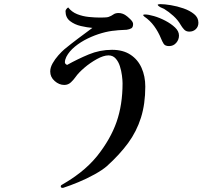

<svg xmlns="http://www.w3.org/2000/svg" viewBox="-20 -815 1040 929"><path d="M683 -396Q683 -312 662 -245.5Q641 -179 600 -123Q559 -67 497 -11Q475 8 437 29Q399 50 359 66.5Q319 83 291 92Q289 93 287 93.5Q285 94 283 94Q274 94 274 87Q274 83 277 80.5Q280 78 283 77Q307 63 326.5 50Q346 37 368 20Q391 2 411.5 -18Q432 -38 450 -60Q515 -142 544 -225Q573 -308 573 -412Q573 -427 570 -450Q567 -473 560 -495Q553 -517 539.5 -532Q526 -547 505 -547Q481 -547 448.5 -529Q416 -511 388 -487Q360 -463 346 -443Q337 -430 323.5 -417Q310 -404 291 -404Q266 -404 244.5 -423Q223 -442 223 -469Q223 -488 234.5 -508.5Q246 -529 262.5 -547.5Q279 -566 292 -577Q325 -604 359 -629.5Q393 -655 427 -680Q402 -682 371.5 -689Q341 -696 319 -713Q297 -730 297 -761Q297 -766 301.5 -771.5Q306 -777 310 -779Q327 -757 353.5 -746.5Q380 -736 409.5 -733Q439 -730 464 -730Q470 -730 485 -730.5Q500 -731 505 -733Q519 -738 528.5 -745Q538 -752 554 -752Q563 -752 572 -749Q581 -746 588 -741Q596 -736 610 -722.5Q624 -709 624 -699Q624 -683 615.5 -678Q607 -673 593 -671Q579 -670 565 -669.5Q551 -669 537 -667Q508 -665 473 -655Q438 -645 404 -628.5Q370 -612 342.5 -589.5Q315 -567 301 -540Q298 -533 296 -527Q294 -521 294 -513Q294 -509 297.5 -505.5Q301 -502 305 -501Q355 -529 409 -551.5Q463 -574 522 -574Q575 -574 611 -550.5Q647 -527 665 -486.5Q683 -446 683 -396ZM846 -643Q846 -623 832.5 -607.5Q819 -592 798 -592Q779 -592 772 -603Q765 -614 759 -629Q746 -661 726 -688.5Q706 -716 678 -735Q674 -739 672 -742Q674 -745 681 -745Q698 -745 725.5 -737Q753 -729 780.5 -714.5Q808 -700 827 -682Q846 -664 846 -643ZM940 -705Q940 -686 927.5 -674Q915 -662 896 -662Q880 -662 870.5 -672.5Q861 -683 854 -695Q841 -718 819 -738Q797 -758 774 -772Q768 -775 761.5 -777.5Q755 -780 750 -784Q747 -785 743 -791Q743 -794 749.5 -794.5Q756 -795 757 -795Q776 -795 806.5 -790Q837 -785 867.5 -774.5Q898 -764 919 -747Q940 -730 940 -705Z"/></svg>

Font: Kaisei HarunoUmi Medium
Style: Regular
Weight: 500
Designer: Font-Kai, 金井和夫
Foundry: KAZUO KANAI
Version: Version 5.003